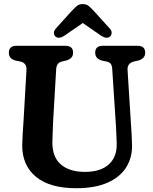

<svg xmlns="http://www.w3.org/2000/svg" viewBox="-20 -930 770 964"><path d="M562 -300 543.5 -583Q542.5 -601.5 535.8 -609.8Q529 -618 515.5 -621L493 -625.5Q458 -635 458 -665Q458 -700 495.5 -700H671.5Q709 -700 709 -665Q709 -636 674 -626L652 -621Q617.5 -612 620.5 -577L638 -300.5Q640 -275 641 -251Q642 -227 643 -201Q644 -138 613.2 -89.2Q582.5 -40.5 519.8 -12.8Q457 15 362.5 15Q229.5 15 160 -42.8Q90.5 -100.5 91.5 -203Q92 -224.5 94.2 -262.2Q96.5 -300 98.5 -328.5L113 -580Q114.5 -613.5 82.5 -621L59.5 -625.5Q24.5 -634 24.5 -665Q24.5 -700 62 -700H309.5Q347 -700 347 -665Q347 -635.5 312 -626L290 -621Q263.5 -614.5 262 -581.5L247 -325Q245.5 -292.5 244.5 -266.2Q243.5 -240 243 -219Q241.5 -142.5 285 -104.8Q328.5 -67 406 -67Q485 -67 526.2 -104.5Q567.5 -142 566 -208Q565 -240 564 -260.2Q563 -280.5 562 -300ZM533 -747Q516 -732.5 488 -750.5L395.5 -814.5L303 -750.5Q275 -732.5 258 -747Q251.5 -753 250.8 -764.2Q250 -775.5 261 -787.5L340 -875Q354.5 -890.5 366 -900Q377.5 -909.5 395.5 -909.5Q413.5 -909.5 425.2 -900Q437 -890.5 451 -875L530.5 -787.5Q541.5 -775.5 540.5 -764.2Q539.5 -753 533 -747Z"/></svg>

Font: Fraunces 72pt S100 SemiBold
Style: Regular
Weight: 600
Version: Version 1.000; ttfautohint (v1.8.3)